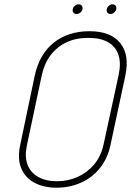

<svg xmlns="http://www.w3.org/2000/svg" viewBox="-20 -861 609 892"><path d="M345 -841Q336 -841 328 -834.5Q320 -828 318 -818Q316 -809 321 -802.5Q326 -796 335 -796Q345 -796 353 -802.5Q361 -809 363 -818Q365 -828 360 -834.5Q355 -841 345 -841ZM503 -841Q494 -841 486 -834.5Q478 -828 476 -818Q474 -809 479 -802.5Q484 -796 493 -796Q502 -796 510 -802.5Q518 -809 520 -818Q522 -828 517 -834.5Q512 -841 503 -841ZM141 -508 74 -188Q60 -123 79 -78.5Q98 -34 141 -11.5Q184 11 242 11Q304 11 356.5 -12.5Q409 -36 444.5 -80.5Q480 -125 493 -186L562 -508Q583 -606 538.5 -661Q494 -716 396 -716Q297 -716 230 -663Q163 -610 141 -508ZM105 -186 174 -511Q186 -566 215 -604.5Q244 -643 288 -664Q332 -685 389 -685Q448 -685 483 -664.5Q518 -644 530.5 -605.5Q543 -567 531 -512L461 -189Q449 -134 416.5 -96Q384 -58 339.5 -38.5Q295 -19 246 -19Q192 -19 156.5 -39.5Q121 -60 107.5 -97Q94 -134 105 -186Z"/></svg>

Font: Advent Pro ExtraLight
Style: Italic
Weight: 250
Italic angle: -12°
Version: Version 3.000